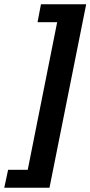

<svg xmlns="http://www.w3.org/2000/svg" viewBox="-42 -728 424 900"><path d="M-22 152H190L362 -708H150L134 -624H226L88 68H-4Z"/></svg>

Font: Source Sans Pro Black
Style: Italic
Weight: 900
Italic angle: -11°
Designer: Paul D. Hunt
Foundry: Adobe Systems Incorporated
Version: Version 3.006;hotconv 1.0.111;makeotfexe 2.5.65597